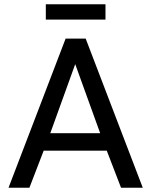

<svg xmlns="http://www.w3.org/2000/svg" viewBox="-20 -881 710 901"><path d="M20 0 288 -700H382L650 0H548L481 -174H185L118 0ZM216 -256H450L333 -580ZM195 -789V-861H475V-789Z"/></svg>

Font: Golos Text
Style: Regular
Weight: 400
Designer: A.Korolkova, Vitaly Kuzmin
Foundry: ParaType Ltd
Version: Version 2.004